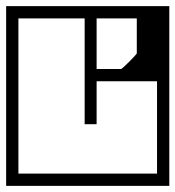

<svg xmlns="http://www.w3.org/2000/svg" viewBox="-40 -606 572 626"><path d="M-20 -188V-398H20Q20 -398 20 -382.2Q20 -366.5 20 -345.5Q20 -324.5 20 -308.8Q20 -293 20 -293Q20 -293 20 -293Q20 -293 20 -293Q20 -293 20 -293Q20 -293 20 -293Q20 -293 20 -277.2Q20 -261.5 20 -240.5Q20 -219.5 20 -203.8Q20 -188 20 -188ZM-20 -249H20Q20 -249 20 -228Q20 -207 20 -175.8Q20 -144.5 20 -113.2Q20 -82 20 -61Q20 -40 20 -40Q20 -40 20 -40Q20 -40 20 -40Q20 -40 20 -40Q20 -40 20 -40Q20 -40 20 -40Q20 -40 20 -40Q20 -40 20 -40Q20 -40 20 -40Q20 -40 20 -40Q20 -40 20 -40Q20 -40 20 -40Q20 -40 43.5 -40Q67 -40 101.5 -40Q136 -40 170.5 -40Q205 -40 228.5 -40Q252 -40 252 -40Q252 -30.5 252 -20.2Q252 -10 252 0Q252 0 252 0Q252 0 252 0Q252 0 252 0Q252 0 252 0Q252 0 252 0Q252 0 232.2 0Q212.5 0 181.8 0Q151 0 116 0Q81 0 50.2 0Q19.5 0 -0.2 0Q-20 0 -20 0Q-20 0 -20 0Q-20 0 -20 0Q-20 0 -20 0Q-20 0 -20 0Q-20 0 -20 -18Q-20 -36 -20 -64.2Q-20 -92.5 -20 -124.5Q-20 -156.5 -20 -184.8Q-20 -213 -20 -231Q-20 -249 -20 -249ZM512 -249Q512 -249 512 -231Q512 -213 512 -184.8Q512 -156.5 512 -124.5Q512 -92.5 512 -64.2Q512 -36 512 -18Q512 0 512 0Q512 0 512 0Q512 0 512 0Q512 0 512 0Q512 0 512 0Q512 0 492.2 0Q472.5 0 441.8 0Q411 0 376 0Q341 0 310.2 0Q279.5 0 259.8 0Q240 0 240 0Q240 0 240 0Q240 0 240 0Q240 0 240 0Q240 0 240 0Q240 0 240 0Q240 -10 240 -20.2Q240 -30.5 240 -40Q240 -40 263.5 -40Q287 -40 321.5 -40Q356 -40 390.5 -40Q425 -40 448.5 -40Q472 -40 472 -40Q472 -40 472 -40Q472 -40 472 -40Q472 -40 472 -40Q472 -40 472 -40Q472 -40 472 -40Q472 -40 472 -40Q472 -40 472 -40Q472 -40 472 -40Q472 -40 472 -40Q472 -40 472 -40Q472 -40 472 -40Q472 -40 472 -61Q472 -82 472 -113.2Q472 -144.5 472 -175.8Q472 -207 472 -228Q472 -249 472 -249ZM275 -381Q297.5 -381 317.2 -381Q337 -381 355 -381Q356 -381 364 -388.2Q372 -395.5 381.8 -405.2Q391.5 -415 398.8 -423Q406 -431 406 -432V-518Q406 -518 406 -525.8Q406 -533.5 406 -546Q406 -546 388.5 -546Q371 -546 344 -546Q313.5 -546 294.2 -546Q275 -546 275 -546Q275 -533.5 275 -525.8Q275 -518 275 -518V-381Q275 -381 275 -381Q275 -381 275 -381ZM20 -357H-20V-586Q-20 -586 -20 -586Q-20 -586 -20 -586Q-20 -586 -20 -586Q-20 -586 -20 -586Q-20 -586 -20 -586Q-20 -586 -20 -586Q44.5 -586 89.2 -586Q134 -586 163 -586Q192 -586 208.2 -586Q224.5 -586 231.2 -586Q238 -586 239 -586Q239 -586 239 -586Q239 -586 239 -586Q239 -586 239 -586Q239 -586 239 -586Q239 -586 239 -586Q239 -586 239 -586Q240 -586 245 -586Q250 -586 261.5 -586Q273 -586 293 -586Q313 -586 342.8 -586Q372.5 -586 414.5 -586Q456.5 -586 512 -586Q512 -586 512 -586Q512 -586 512 -586Q512 -586 512 -586Q512 -586 512 -586Q512 -586 512 -586Q512 -586 512 -586Q512 -586 512 -586Q512 -586 512 -586V-175H472V-341Q472 -341 472 -341Q472 -341 472 -341Q472 -341 472 -341Q472 -341 472 -341Q472 -341 472 -341Q472 -341 472 -341Q472 -341 472 -341Q472 -341 472 -341Q472 -341 457.8 -341Q443.5 -341 421 -341Q398.5 -341 373.5 -341Q348.5 -341 326 -341Q303.5 -341 289.2 -341Q275 -341 275 -341Q275 -341 275 -326.8Q275 -312.5 275 -291.8Q275 -271 275 -250.2Q275 -229.5 275 -215.2Q275 -201 275 -201Q275 -201 275 -201Q275 -201 275 -201Q275 -201 275 -201Q275 -201 265.2 -201Q255.5 -201 245.8 -201Q236 -201 236 -201Q236 -201 236 -210Q236 -219 236 -234.8Q236 -250.5 236 -271.2Q236 -292 236 -316Q236 -340 236 -365.2Q236 -390.5 236 -415Q236 -450 236 -479.8Q236 -509.5 236 -527.8Q236 -546 236 -546Q236 -546 236 -546Q236 -546 236 -546Q236 -546 236 -546Q236 -546 236 -546Q236 -546 236 -546Q236 -546 236 -546Q236 -546 236 -546Q236 -546 214.2 -546Q192.5 -546 160.2 -546Q128 -546 95.8 -546Q63.5 -546 41.8 -546Q20 -546 20 -546Q20 -546 20 -546Q20 -546 20 -546Q20 -546 20 -546Q20 -546 20 -546Q20 -546 20 -546Q20 -546 20 -546Z"/></svg>

Font: Honk
Style: Regular
Weight: 400
Designer: Noopur Datye & Yesha Goshar
Foundry: Ek Type
Version: Version 1.000